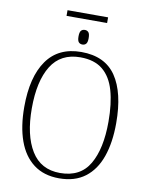

<svg xmlns="http://www.w3.org/2000/svg" viewBox="-101 -1019 845 1100"><g transform="rotate(10 321.0 -468.5)"><path d="M201 -914V-947H437V-914ZM319 -768Q305 -768 297 -777Q289 -786 289 -810Q289 -835 297 -844Q305 -853 319 -853Q332 -853 340 -844Q348 -835 348 -810Q348 -786 340 -777Q332 -768 319 -768ZM320 10Q231 10 171.5 -35Q112 -80 82.5 -162.5Q53 -245 53 -359Q53 -533 120.5 -629Q188 -725 321 -725Q459 -725 523.5 -630Q588 -535 588 -358Q588 -245 559 -162.5Q530 -80 470.5 -35Q411 10 320 10ZM320 -21Q438 -21 490.5 -111Q543 -201 543 -358Q543 -464 521.5 -539Q500 -614 451.5 -654Q403 -694 321 -694Q207 -694 152 -605.5Q97 -517 97 -358Q97 -202 152.5 -111.5Q208 -21 320 -21Z"/></g></svg>

Font: Noto Serif SemiCondensed ExtraLight
Style: Regular
Weight: 200
Width: 4
Designer: Monotype Design Team
Foundry: Monotype Imaging Inc.
Version: Version 2.014